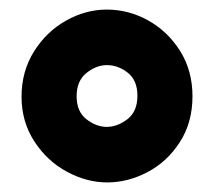

<svg xmlns="http://www.w3.org/2000/svg" viewBox="-20 -788 447 401"><path d="M382 -587Q382 -532 355.5 -491Q329 -450 288 -428.5Q247 -407 204 -407Q161 -407 119.5 -429.5Q78 -452 51.5 -493Q25 -534 25 -586Q25 -639 51 -680.5Q77 -722 118 -745Q159 -768 203 -768Q249 -768 290 -745Q331 -722 356.5 -681Q382 -640 382 -587ZM267 -588Q267 -620 247 -636Q227 -652 203 -652Q181 -652 160.5 -635.5Q140 -619 140 -587Q140 -555 160.5 -539Q181 -523 203 -523Q225 -523 246 -539Q267 -555 267 -588Z"/></svg>

Font: Fredoka One
Style: Regular
Weight: 400
Designer: Milena B. Brandão, Ben Nathan
Version: Version 2.000; ttfautohint (v1.5.33-1714) -l 8 -r 50 -G 200 